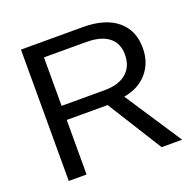

<svg xmlns="http://www.w3.org/2000/svg" viewBox="-122 -816 965 945"><g transform="rotate(-20 361.0 -344.0)"><path d="M175.3 -285.6V0H82V-688H405.8Q522 -688 585.2 -636Q648.4 -584 648.4 -491.2Q648.4 -414.6 603.8 -362.3Q559.1 -310.1 480.5 -296.4L675.8 0H568.4L389.6 -285.6ZM554.7 -490.2Q554.7 -550.3 513.9 -581.8Q473.1 -613.3 396.5 -613.3H175.3V-359.4H400.4Q474.1 -359.4 514.4 -393.8Q554.7 -428.2 554.7 -490.2Z"/></g></svg>

Font: Arimo
Style: Regular
Weight: 400
Designer: Steve Matteson
Foundry: Monotype Imaging Inc.
Version: Version 1.33